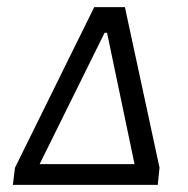

<svg xmlns="http://www.w3.org/2000/svg" viewBox="-20 -518 526 538"><path d="M22 -48 244 -498H330L427 -48L422 0H16ZM357 -58 280 -426H273L91 -58Z"/></svg>

Font: Alegreya Sans SC
Style: Italic
Weight: 400
Italic angle: -7°
Designer: Juan Pablo del Peral
Foundry: Huerta Tipografica
Version: Version 2.008; ttfautohint (v1.6)